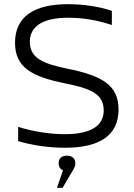

<svg xmlns="http://www.w3.org/2000/svg" viewBox="-20 -699 640 920"><path d="M516 -579V-647C455 -668 379 -679 305 -679C143 -679 52 -619 52 -494C52 -377 131 -332 290 -300C408 -276 477 -252 477 -170C477 -95 413 -56 291 -56C218 -56 137 -69 67 -91V-23C135 -2 217 9 292 9C461 9 548 -53 548 -174C548 -293 466 -337 302 -370C188 -394 123 -419 123 -499C123 -574 187 -614 307 -614C373 -614 447 -603 516 -579ZM253 201H280L318 136C331 115 341 100 341 84C341 61 327 47 301 47C275 47 261 60 261 83V84C261 100 268 111 282 117Z"/></svg>

Font: LT Wave Mono Light
Style: Regular
Weight: 300
Designer: Daniel Lyons
Version: Version 2.5 (Glyphs App)